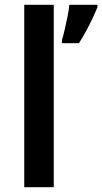

<svg xmlns="http://www.w3.org/2000/svg" viewBox="-20 -780 426 800"><path d="M204 0H81V-760H204ZM386 -750Q378 -730 366 -704.5Q354 -679 339.5 -652Q325 -625 309 -600H238V-613Q244 -632 250 -658.5Q256 -685 261.5 -712Q267 -739 269 -760H386Z"/></svg>

Font: Noto Sans New Tai Lue SemiBold
Style: Regular
Weight: 600
Version: Version 2.003